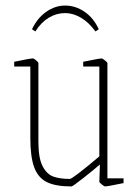

<svg xmlns="http://www.w3.org/2000/svg" viewBox="-20 -660 493 690"><path d="M89 -164V-421H31V-438Q89 -450 98 -450Q102 -450 110 -443Q118 -436 118 -433V-150Q118 -92 133 -63Q148 -34 171.5 -25.5Q195 -17 231 -17Q241 -17 337 -98V-421H279V-438Q337 -450 346 -450Q348 -450 357 -443Q366 -436 366 -433V-19H424V-2Q366 10 357 10Q355 10 346 3Q337 -4 337 -7L339 -69Q320 -52 280.5 -21Q241 10 237 10Q180 10 148.5 -5.5Q117 -21 103 -58.5Q89 -96 89 -164ZM95 -555Q114 -595 146 -617.5Q178 -640 214 -640Q251 -640 283.5 -618Q316 -596 335 -555L323 -547Q300 -579 271.5 -596Q243 -613 214 -613Q183 -613 155.5 -596.5Q128 -580 107 -547Z"/></svg>

Font: Grenze Thin
Style: Regular
Weight: 250
Designer: Renata Polastri
Foundry: Omnibus-Type
Version: Version 1.002; ttfautohint (v1.8)